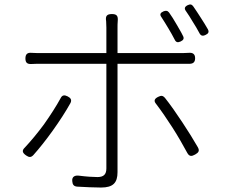

<svg xmlns="http://www.w3.org/2000/svg" viewBox="-20 -814 1020 861"><path d="M771 -706C760 -725 749 -743 738 -758C731 -767 723 -767 713 -763C699 -757 695 -749 704 -737C714 -722 724 -705 735 -687C745 -670 755 -653 763 -637C769 -624 777 -622 790 -628C803 -634 807 -642 800 -654C792 -671 781 -688 771 -706ZM844 -717C855 -700 865 -683 874 -666C880 -654 888 -651 901 -657C914 -663 919 -670 912 -683C903 -698 893 -716 882 -732C870 -751 858 -769 847 -785C840 -795 833 -796 822 -791C808 -784 805 -776 814 -764C824 -750 834 -734 844 -717ZM177 -256C149 -218 119 -182 92 -153C77 -139 80 -129 97 -117C110 -108 119 -107 130 -119C156 -148 187 -187 217 -229C247 -271 275 -314 296 -352C303 -366 297 -375 283 -382C269 -389 259 -388 252 -374C233 -339 206 -297 177 -256ZM798 -265C771 -306 743 -346 719 -376C710 -386 702 -386 690 -380C673 -372 668 -362 680 -348C703 -318 729 -280 754 -241C779 -202 802 -161 820 -128C829 -112 839 -112 855 -121C871 -130 876 -138 867 -154C848 -187 824 -226 798 -265ZM314 -528H457V-518C457 -471 457 -122 457 -59C457 -32 445 -20 417 -20C398 -20 367 -22 336 -26C316 -29 302 -22 304 -2C305 14 311 22 327 23C361 25 405 27 433 27C487 27 507 6 507 -42C507 -105 507 -437 507 -518V-528H785C798 -528 812 -528 826 -528C845 -527 855 -534 855 -553C855 -572 844 -579 825 -577C811 -576 796 -576 784 -576H507V-690C507 -699 507 -710 508 -720C510 -742 504 -751 482 -751C459 -751 452 -742 456 -719C456 -709 457 -699 457 -690V-576H313H170C151 -576 136 -576 122 -577C103 -579 94 -571 94 -552C94 -533 102 -526 121 -527C136 -528 151 -528 171 -528Z"/></svg>

Font: GenSenRounded2 TW L
Style: Regular
Weight: 300
Version: Version 2.100;PS 2.1;hotconv 16.6.51;makeotf.lib2.5.65220 DE